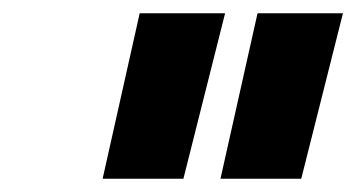

<svg xmlns="http://www.w3.org/2000/svg" viewBox="-20 -710 538 290"><path d="M313 -440 369 -690H498L435 -440ZM135 -440 191 -690H320L257 -440Z"/></svg>

Font: Panefresco 999wt
Style: Italic
Weight: 900
Version: Version 1.001